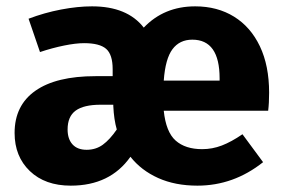

<svg xmlns="http://www.w3.org/2000/svg" viewBox="-20 -568 897 605"><path d="M825 -219H496Q503 -152 533.5 -125Q564 -98 617 -98Q649 -98 679 -109.5Q709 -121 744 -145L809 -57Q716 17 602 17Q532 17 478.5 -7Q425 -31 391 -74Q327 17 203 17Q122 17 74 -29Q26 -75 26 -149Q26 -236 91.5 -282Q157 -328 281 -328H335V-350Q335 -396 314.5 -414Q294 -432 245 -432Q219 -432 182 -424.5Q145 -417 106 -404L70 -509Q120 -528 172.5 -538Q225 -548 270 -548Q381 -548 433 -481Q497 -548 595 -548Q665 -548 717.5 -515.5Q770 -483 799 -422Q828 -361 828 -276Q828 -243 825 -219ZM672 -321Q672 -443 586 -443Q546 -443 523.5 -413Q501 -383 496 -314H672ZM348 -160Q339 -191 337 -234V-238H297Q244 -238 218.5 -219.5Q193 -201 193 -160Q193 -130 208.5 -113Q224 -96 253 -96Q282 -96 304 -112Q326 -128 348 -160Z"/></svg>

Font: FiraGOUPP
Style: Bold
Weight: 700
Designer: bBox Type
Foundry: bBox Type GmbH
Version: Version 1.001